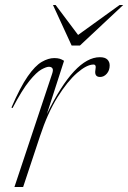

<svg xmlns="http://www.w3.org/2000/svg" viewBox="-20 -752 516 772"><path d="M189.5 -455Q195 -471 190.8 -477.2Q186.5 -483.5 176.5 -483.5Q166.5 -483.5 146.8 -472.8Q127 -462 98 -426.5Q69 -391 30.5 -317.5L26 -319.5Q61.5 -402 91.5 -445Q121.5 -488 148 -503.2Q174.5 -518.5 198 -518.5Q211.5 -518.5 220.2 -515.8Q229 -513 237.5 -507.5L168.5 -293.5Q280 -522 381.5 -522Q402 -522 411.5 -512.8Q421 -503.5 421 -489Q421 -469 409.5 -455.8Q398 -442.5 382.5 -442.5Q359 -442.5 363.5 -470Q366 -483.5 363.8 -488Q361.5 -492.5 356 -492.5Q329 -492.5 290 -458.8Q251 -425 211 -360.8Q171 -296.5 141 -205L73 0H38ZM475.5 -732 301.5 -569H268L193 -732H203.5L294 -611.5L461 -732Z"/></svg>

Font: Newsreader Display ExtraLight
Style: Italic
Weight: 275
Italic angle: -17°
Designer: Hugues Gentile
Foundry: Production Type
Version: Version 1.001